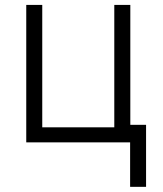

<svg xmlns="http://www.w3.org/2000/svg" viewBox="-20 -565 646 762"><path d="M497.2 -545.5V-69.6H559.7V176.5H496.4V0H84.2V-545.5H147.7V-59.7H433.6V-545.5Z"/></svg>

Font: Inter Light BETA
Style: Regular
Weight: 300
Designer: Rasmus Andersson
Foundry: rsms
Version: Version 3.011;git-f93a4a705